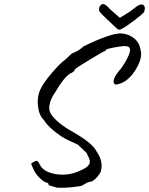

<svg xmlns="http://www.w3.org/2000/svg" viewBox="-20 -855 719 926"><path d="M571 -718Q553 -705 541 -720Q524 -735 493.5 -764.5Q463 -794 460 -799Q453 -817 466 -830.5Q479 -844 502 -820Q507 -813 558 -769Q604 -796 623.5 -812Q643 -828 653 -831.5Q663 -835 668.5 -832.5Q674 -830 676.5 -824.5Q679 -819 678.5 -812.5Q678 -806 675.5 -798.5Q673 -791 633 -760.5Q593 -730 571 -718ZM562 -694Q600 -692 626.5 -670.5Q653 -649 658 -614Q668 -578 640 -529Q602 -460 546 -448Q536 -446 532 -450Q515 -470 565 -526Q633 -626 591 -632Q580 -635 535.5 -627Q491 -619 491 -614L487 -609Q483 -610 413 -567.5Q343 -525 341 -520Q339 -509 318 -500Q288 -482 245 -408Q228 -385 221 -358.5Q214 -332 221 -316Q226 -299 252 -274.5Q278 -250 317 -227Q427 -166 446 -124Q480 -76 466 -27Q458 -10 441 6.5Q424 23 412 22Q403 24 393.5 29.5Q384 35 378 39Q372 43 330.5 47.5Q289 52 254 50L214 38Q216 33 212 29Q208 25 198 24Q154 -4 138 -47Q130 -62 131 -65.5Q132 -69 143 -74Q154 -81 159.5 -78.5Q165 -76 173 -59Q192 -24 251 -15Q310 -6 364 -31Q401 -46 410 -62.5Q419 -79 403 -105Q400 -116 394 -121Q376 -139 356 -157Q334 -167 304.5 -181Q275 -195 239.5 -224.5Q204 -254 192 -276Q168 -298 163 -344.5Q158 -391 177 -428Q189 -455 230 -503Q271 -551 293 -566L325 -596Q326 -597 336 -601Q361 -611 384 -632Q512 -694 562 -694Z"/></svg>

Font: Caveat
Style: Regular
Weight: 400
Designer: Pablo Impallari
Foundry: Creative Lab NY
Version: Version 1.096; ttfautohint (v1.3)